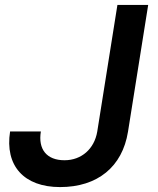

<svg xmlns="http://www.w3.org/2000/svg" viewBox="-20 -750 640 780"><path d="M224 10C376 10 477 -72 500 -215L582 -730H457L375 -215C363 -145 311 -99 242 -99C170 -99 134 -143 146 -216H21C-1 -77 77 10 224 10Z"/></svg>

Font: JetBrains Mono
Style: Bold Italic
Weight: 558
Italic angle: -9°
Monospace: yes
Designer: Philipp Nurullin, Konstantin Bulenkov
Foundry: JetBrains
Version: Version 2.305